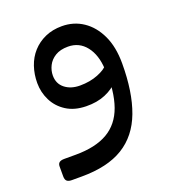

<svg xmlns="http://www.w3.org/2000/svg" viewBox="-115 -455 717 792"><g transform="rotate(-20 243.0 -59.5)"><path d="M66 246Q52 246 45 240Q38 234 38 219V176Q38 164 45 158.5Q52 153 67 153H117Q204 153 257.5 122Q311 91 334 26.5Q357 -38 353 -138L426 -136Q426 -10 394 75.5Q362 161 292.5 203.5Q223 246 110 246ZM351 -137Q348 -201 318 -239Q288 -277 239 -277Q205 -277 183 -263.5Q161 -250 150.5 -229Q140 -208 140 -186Q140 -150 166 -129.5Q192 -109 232 -109Q276 -109 311 -123Q346 -137 358 -154L369 -75Q348 -50 311 -34.5Q274 -19 226 -20Q175 -21 140 -43.5Q105 -66 87 -102Q69 -138 69 -179Q69 -217 80.5 -251Q92 -285 115 -310.5Q138 -336 170.5 -350.5Q203 -365 244 -365Q296 -365 337 -337.5Q378 -310 402 -259Q426 -208 426 -136Z"/></g></svg>

Font: Rubik
Style: Italic
Weight: 400
Italic angle: -12°
Designer: Hubert and Fischer
Foundry: Hubert and Fischer
Version: Version 2.300;gftools[0.9.30]